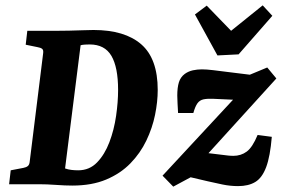

<svg xmlns="http://www.w3.org/2000/svg" viewBox="-20 -688 1075 717"><path d="M250 5Q223 5 189 2.5Q155 0 125 0H14L20 -52L67 -61Q78 -63 84 -68Q90 -73 91 -85L141 -488Q143 -501 137.5 -505.5Q132 -510 120 -512L76 -521L82 -573H192Q211 -573 237 -573.5Q263 -574 288.5 -575Q314 -576 329 -576Q446 -576 507.5 -522.5Q569 -469 569 -352Q569 -308 559 -259Q549 -210 526.5 -163Q504 -116 467 -78Q430 -40 376.5 -17.5Q323 5 250 5ZM272 -52Q314 -52 342.5 -81.5Q371 -111 388.5 -157Q406 -203 413.5 -255Q421 -307 421 -352Q421 -437 396 -479.5Q371 -522 315 -522Q308 -522 298 -521.5Q288 -521 281 -519L223 -59Q234 -55 246.5 -53.5Q259 -52 272 -52ZM627 9 587 -32 885 -353 886 -314 777 -319Q754 -320 740 -317Q726 -314 717.5 -302.5Q709 -291 702 -266H645Q644 -286 643 -302.5Q642 -319 642 -331Q642 -361 648 -380.5Q654 -400 670 -412Q684 -422 700.5 -425.5Q717 -429 734 -429Q751 -429 776 -426Q801 -423 832 -419L913 -409L978 -436L1012 -395L725 -79L717 -121L833 -107Q835 -107 839.5 -106.5Q844 -106 851 -106Q880 -106 901.5 -122Q923 -138 942 -184L995 -177Q989 -104 974 -64Q959 -24 933.5 -8.5Q908 7 869 7Q840 7 811 1Q782 -5 756 -11L692 -26ZM997 -629 871 -485 792 -481 708 -634 752 -667 843 -573 961 -668Z"/></svg>

Font: Yrsa
Style: Bold Italic
Weight: 700
Italic angle: -7.10001°
Version: Version 2.004